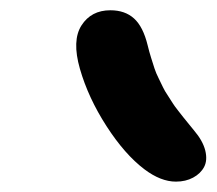

<svg xmlns="http://www.w3.org/2000/svg" viewBox="-20 -829 420 372"><path d="M320.8 -477.1Q291.5 -477.1 259.8 -501Q221.7 -529.8 186.3 -584.7Q150.9 -639.6 134.8 -695.8Q119.1 -750.5 137.9 -779.8Q156.7 -809.1 193.8 -809.1Q222.2 -809.1 239.7 -793.2Q257.3 -777.3 266.1 -741.2Q269 -729 272.7 -717.3Q276.4 -705.6 279.3 -696.5Q282.2 -687.5 287.6 -676.8Q293 -666 295.9 -659.7Q298.8 -653.3 305.7 -643.1Q312.5 -632.8 314.9 -628.7Q317.4 -624.5 325.4 -614.3Q333.5 -604 335.2 -601.8Q336.9 -599.6 345.9 -588.6Q355 -577.6 356 -576.2Q373 -556.2 377.7 -537.4Q382.3 -518.6 375.5 -505.6Q368.7 -492.7 354.2 -484.9Q339.8 -477.1 320.8 -477.1Z"/></svg>

Font: Shantell Sans Normal
Style: Italic
Weight: 500
Italic angle: -11.31°
Designer: Stephen Nixon, Anya Danilova, Shantell Martin
Foundry: Arrow Type
Version: Version 1.006;[559af2be0]